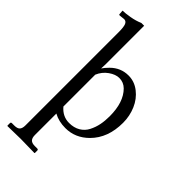

<svg xmlns="http://www.w3.org/2000/svg" viewBox="-284 -766 1064 1064"><g transform="rotate(45 248.0 -233.5)"><path d="M161.1 -314.5V-64.9Q196.8 -22.5 247.6 -22.5Q285.6 -22.5 313 -38.8Q340.3 -55.2 354.5 -83.3Q368.7 -111.3 374.8 -141.8Q380.9 -172.4 380.9 -208Q380.9 -317.9 326.7 -372.1Q302.7 -396 268.6 -396Q240.2 -396 208.5 -373.8Q176.8 -351.6 161.1 -314.5ZM159.7 -361.8Q169.9 -377.4 189.9 -397.5Q234.4 -441.9 294.9 -441.9Q341.8 -441.9 380.1 -412.1Q418.5 -382.3 438.7 -335.2Q459 -288.1 459 -234.9Q459 -116.2 388.7 -45.9Q330.6 12.2 253.4 12.2Q200.7 12.2 161.1 -9.8V158.2Q161.1 180.7 170.9 191.4Q180.7 202.1 204.1 202.1H223.1Q231.4 202.1 231.4 210.4V229L229.5 231Q161.1 229 122.1 229L18.6 231L16.6 229V210.4Q16.6 202.1 24.4 202.1H43.5Q67.4 202.1 76.9 191.4Q86.4 180.7 86.4 158.2V-572.8Q86.4 -614.3 79.3 -629.9Q72.3 -645.5 56.6 -645.5Q55.2 -645.5 41.5 -643.8Q27.8 -642.1 24.4 -642.1Q19 -642.1 19 -647L17.1 -672.4Q36.1 -672.4 72.8 -678.5Q109.4 -684.6 139.2 -697.8H161.1V-395Z"/></g></svg>

Font: Libertinage
Style: f
Weight: 400
Designer: OSP
Foundry: OSP
Version: Version 1.0; 2008; OFL relea